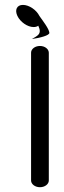

<svg xmlns="http://www.w3.org/2000/svg" viewBox="-20 -782 268 802"><path d="M183.9 -562C183.5 -577 167.7 -590 146.8 -590C125.9 -590 109.8 -577 109.8 -562V-28C109.8 -13.2 125.9 0 146.8 0C167.7 0 183.9 -13 183.9 -28ZM52.8 -715.2C64.9 -690.2 94.6 -669 120.5 -669C128.6 -669 135.1 -671 139.9 -674.6C157.1 -638.5 135.2 -632.5 113.3 -619C146.2 -623.6 187.7 -634 186.2 -645.2C184.9 -661.5 159.2 -694.8 144.7 -715.2C132.6 -740.2 101.7 -761.5 75.8 -761.5C49.9 -761.5 40.8 -740.2 52.8 -715.2Z"/></svg>

Font: Hi.
Style: Tall Regular
Weight: 400
Designer: Mew Too, Robert Jablonski
Foundry: Cannot Into Space Fonts
Version: Version 1.996